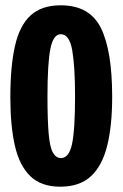

<svg xmlns="http://www.w3.org/2000/svg" viewBox="-20 -692 462 724"><path d="M207 12Q135 12 94 -28Q53 -68 36 -143Q19 -218 19 -325Q19 -442 36.5 -519Q54 -596 95.5 -634Q137 -672 209 -672Q318 -672 360.5 -586.5Q403 -501 403 -327Q403 -219 384.5 -143.5Q366 -68 323.5 -28Q281 12 207 12ZM210 -96Q240 -96 251.5 -148.5Q263 -201 263 -329Q263 -440 252.5 -501.5Q242 -563 209 -563Q181 -563 170 -508Q159 -453 159 -329Q159 -239 163.5 -188Q168 -137 179.5 -116.5Q191 -96 210 -96Z"/></svg>

Font: Bricolage Grotesque 48pt Condensed Bricolage Grotesque 48pt Condensed Regular
Style: Bold
Weight: 700
Width: 3
Designer: Mathieu Triay
Foundry: Atelier Triay
Version: Version 1.000; ttfautohint (v1.8.4.7-5d5b);gftools[0.9.32]